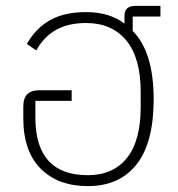

<svg xmlns="http://www.w3.org/2000/svg" viewBox="-20 -619 603 651"><path d="M524 -563H430V-514Q501 -443 501 -282Q501 -135 443 -61.5Q385 12 278 12Q177 12 118 -47Q59 -106 59 -218V-257Q59 -286 72.5 -299.5Q86 -313 113 -313H223V-277H100V-220Q100 -25 278 -25Q363 -25 410 -83Q457 -141 457 -256V-308Q457 -423 408 -482Q359 -541 272 -541Q212 -541 170.5 -518Q129 -495 103 -448L71 -470Q101 -523 149.5 -550.5Q198 -578 272 -578Q351 -578 402 -539V-565Q402 -599 439 -599H524Z"/></svg>

Font: Anuphan ExtraLight
Style: Regular
Weight: 200
Designer: Cadson Demak
Version: Version 3.001